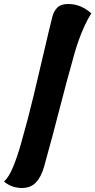

<svg xmlns="http://www.w3.org/2000/svg" viewBox="-40 -856 477 961"><path d="M70 85Q49 85 26.5 78.5Q4 72 -20 53Q5 30 26 -21.5Q47 -73 64 -133Q100 -259 128.5 -378Q157 -497 180.5 -598.5Q204 -700 222 -772Q229 -800 247 -818Q265 -836 301 -836Q335 -836 364 -823.5Q393 -811 417 -789Q400 -763 383.5 -727Q367 -691 354 -654.5Q341 -618 333 -589Q311 -512 293 -444Q275 -376 258 -310.5Q241 -245 222.5 -175Q204 -105 181 -23Q167 28 140.5 56.5Q114 85 70 85Z"/></svg>

Font: Lemon
Style: Regular
Weight: 400
Designer: Eduardo Rodriguez Tunni
Foundry: Eduardo Rodriguez Tunni
Version: Version 1.003; ttfautohint (v1.8.4.7-5d5b);gftools[0.9.24]